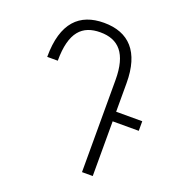

<svg xmlns="http://www.w3.org/2000/svg" viewBox="-131 -832 872 940"><g transform="rotate(20 305.0 -362.0)"><path d="M456 0V-285H592V-335H456V-484C456 -647 382 -724 252 -724C126 -724 47 -651 47 -472H102C102 -622 158 -674 251 -674C346 -674 400 -618 400 -480V0Z"/></g></svg>

Font: Noto Sans Armenian Condensed Light
Style: Regular
Weight: 300
Width: 3
Designer: Monotype Design Team
Foundry: Monotype Imaging Inc.
Version: Version 2.008